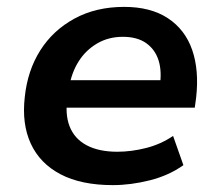

<svg xmlns="http://www.w3.org/2000/svg" viewBox="-20 -528 640 558"><path d="M308 10Q216 10 156 -21.5Q96 -53 69.5 -110.5Q43 -168 52 -246Q60 -323 97 -381.5Q134 -440 196.5 -474Q259 -508 341 -508Q418 -508 468 -475Q518 -442 538.5 -383Q559 -324 550 -244L546 -215H152L164 -295H462L444 -275Q451 -320 441 -352Q431 -384 405 -402.5Q379 -421 337 -421Q295 -421 262 -401.5Q229 -382 208.5 -349.5Q188 -317 181 -275L177 -251Q168 -198 182 -161.5Q196 -125 231.5 -106Q267 -87 321 -87Q362 -87 405 -98Q448 -109 483 -133L513 -48Q471 -18 415.5 -4Q360 10 308 10Z"/></svg>

Font: Nunito Sans 8pt
Style: Bold Italic
Weight: 700
Italic angle: -9°
Version: Version 3.101;gftools[0.9.27]